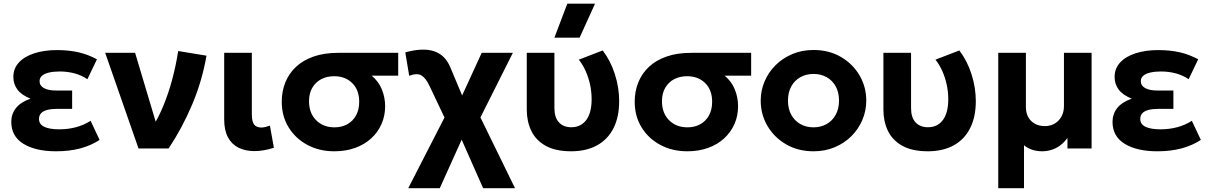

<svg xmlns="http://www.w3.org/2000/svg" viewBox="-20 -784 6382 1014"><path d="M276.5 15Q168 15 103.8 -24.5Q39.5 -64 39.5 -140.5Q39.5 -181.5 64 -213Q88.5 -244.5 141 -263Q93.5 -282 72 -311Q50.5 -340 50.5 -377.5Q50.5 -422.5 80 -454.2Q109.5 -486 161.8 -502.8Q214 -519.5 281 -519.5Q342.5 -519.5 392.8 -508.2Q443 -497 492 -471L441.5 -365.5Q412 -386 374.8 -396.2Q337.5 -406.5 295.5 -406.5Q264.5 -406.5 240.5 -401.2Q216.5 -396 202.8 -384.8Q189 -373.5 189 -355Q189 -331.5 212 -318.8Q235 -306 275 -306H361V-209H280Q251 -209 229.8 -203.5Q208.5 -198 197.2 -186.2Q186 -174.5 186 -156Q186 -127.5 214 -114.2Q242 -101 292.5 -101Q339.5 -101 381.5 -112.2Q423.5 -123.5 458.5 -146L506 -45Q460 -15 403 0Q346 15 276.5 15Z M711.5 0 535.5 -505H693.5L820 -82L785 -112.5Q816.5 -161.5 843.2 -226.5Q870 -291.5 889.8 -365.5Q909.5 -439.5 921 -514.5L1070.5 -490Q1047.5 -356.5 994.8 -231.8Q942 -107 870.5 0Z M1324 14Q1276.5 14 1240.2 -3.8Q1204 -21.5 1184 -58.5Q1164 -95.5 1164 -154V-505H1310V-181Q1310 -142 1322.2 -126.2Q1334.5 -110.5 1360 -110.5Q1370 -110.5 1381.5 -113.2Q1393 -116 1405.5 -120.5L1426.5 -3.5Q1399.5 5 1373.5 9.5Q1347.5 14 1324 14Z M1745.5 15Q1666.5 15 1603.8 -18.5Q1541 -52 1504.5 -111Q1468 -170 1468 -247Q1468 -302 1487 -349Q1506 -396 1543.2 -431Q1580.5 -466 1636.5 -485.5Q1692.5 -505 1767 -505H2083V-384.5H1943Q1980.5 -353 1997.2 -310.5Q2014 -268 2014 -223Q2014 -172.5 1995 -129.2Q1976 -86 1940.8 -53.5Q1905.5 -21 1856 -3Q1806.5 15 1745.5 15ZM1746.5 -111.5Q1785 -111.5 1814.2 -127.8Q1843.5 -144 1860.2 -174.2Q1877 -204.5 1877 -246.5Q1877 -309 1840.2 -345.2Q1803.5 -381.5 1744.5 -381.5Q1706.5 -381.5 1676.8 -366Q1647 -350.5 1629.5 -320.8Q1612 -291 1612 -249.5Q1612 -187 1649.5 -149.2Q1687 -111.5 1746.5 -111.5Z M2136 210 2355 -217V-105.5L2248.5 -330Q2229.5 -370.5 2206.8 -385Q2184 -399.5 2141 -384L2120.5 -507.5Q2213.5 -533 2272.2 -513.5Q2331 -494 2358 -429L2447 -217L2397 -228.5L2524 -505H2688.5L2484.5 -98.5L2491.5 -216.5L2700 210H2531.5L2395.5 -97.5L2441 -97L2302.5 210Z M2997.5 15Q2913.5 15 2861.5 -14.2Q2809.5 -43.5 2785.8 -93.2Q2762 -143 2762 -205V-505H2908V-213.5Q2908 -163.5 2931.8 -137.8Q2955.5 -112 2997.5 -112Q3024 -112 3044 -122.5Q3064 -133 3077.5 -152Q3091 -171 3097.8 -198.2Q3104.5 -225.5 3104.5 -259Q3104.5 -298 3096.8 -335Q3089 -372 3074.2 -406Q3059.5 -440 3037 -469L3163 -517.5Q3205 -462.5 3227.5 -391.5Q3250 -320.5 3250 -250Q3250 -167.5 3220.8 -108.5Q3191.5 -49.5 3135.2 -17.5Q3079 14.5 2997.5 15ZM2908 -585 2976 -764.5H3122.5L3041 -585Z M3609.5 15Q3530.5 15 3467.8 -18.5Q3405 -52 3368.5 -111Q3332 -170 3332 -247Q3332 -302 3351 -349Q3370 -396 3407.2 -431Q3444.5 -466 3500.5 -485.5Q3556.5 -505 3631 -505H3947V-384.5H3807Q3844.5 -353 3861.2 -310.5Q3878 -268 3878 -223Q3878 -172.5 3859 -129.2Q3840 -86 3804.8 -53.5Q3769.5 -21 3720 -3Q3670.5 15 3609.5 15ZM3610.5 -111.5Q3649 -111.5 3678.2 -127.8Q3707.5 -144 3724.2 -174.2Q3741 -204.5 3741 -246.5Q3741 -309 3704.2 -345.2Q3667.5 -381.5 3608.5 -381.5Q3570.5 -381.5 3540.8 -366Q3511 -350.5 3493.5 -320.8Q3476 -291 3476 -249.5Q3476 -187 3513.5 -149.2Q3551 -111.5 3610.5 -111.5Z M4276.5 15Q4195 15 4132 -21.5Q4069 -58 4033.2 -118.8Q3997.5 -179.5 3997.5 -252.5Q3997.5 -306 4018 -354.2Q4038.5 -402.5 4076 -439.8Q4113.5 -477 4164.5 -498.5Q4215.5 -520 4276.5 -520Q4358 -520 4420.8 -483.5Q4483.5 -447 4519.2 -386.2Q4555 -325.5 4555 -252.5Q4555 -199.5 4534.5 -151Q4514 -102.5 4476.8 -65.2Q4439.5 -28 4388.5 -6.5Q4337.5 15 4276.5 15ZM4276.5 -111.5Q4315 -111.5 4345.5 -128.8Q4376 -146 4393.5 -177.8Q4411 -209.5 4411 -252.5Q4411 -296 4393.8 -327.5Q4376.5 -359 4346 -376.2Q4315.5 -393.5 4276.5 -393.5Q4237.5 -393.5 4206.8 -376.2Q4176 -359 4158.8 -327.5Q4141.5 -296 4141.5 -252.5Q4141.5 -209 4159 -177.5Q4176.5 -146 4207 -128.8Q4237.5 -111.5 4276.5 -111.5Z M4881 15Q4797 15 4745 -14.2Q4693 -43.5 4669.2 -93.2Q4645.5 -143 4645.5 -205V-505H4791.5V-213.5Q4791.5 -163.5 4815.2 -137.8Q4839 -112 4881 -112Q4907.5 -112 4927.5 -122.5Q4947.5 -133 4961 -152Q4974.5 -171 4981.2 -198.2Q4988 -225.5 4988 -259Q4988 -298 4980.2 -335Q4972.5 -372 4957.8 -406Q4943 -440 4920.5 -469L5046.5 -517.5Q5088.5 -462.5 5111 -391.5Q5133.5 -320.5 5133.5 -250Q5133.5 -167.5 5104.2 -108.5Q5075 -49.5 5018.8 -17.5Q4962.5 14.5 4881 15Z M5252 210V-505H5398V-220Q5398 -172 5426 -145Q5454 -118 5498.5 -118Q5527 -118 5549.8 -131.2Q5572.5 -144.5 5585.8 -168.5Q5599 -192.5 5599 -224V-505H5745V0H5617.5V-55.5Q5591 -19 5556.8 -2Q5522.5 15 5484 15Q5457 15 5432.2 7.2Q5407.5 -0.5 5388 -17V210Z M6092.5 15Q5984 15 5919.8 -24.5Q5855.5 -64 5855.5 -140.5Q5855.5 -181.5 5880 -213Q5904.5 -244.5 5957 -263Q5909.5 -282 5888 -311Q5866.5 -340 5866.5 -377.5Q5866.5 -422.5 5896 -454.2Q5925.5 -486 5977.8 -502.8Q6030 -519.5 6097 -519.5Q6158.5 -519.5 6208.8 -508.2Q6259 -497 6308 -471L6257.5 -365.5Q6228 -386 6190.8 -396.2Q6153.5 -406.5 6111.5 -406.5Q6080.5 -406.5 6056.5 -401.2Q6032.5 -396 6018.8 -384.8Q6005 -373.5 6005 -355Q6005 -331.5 6028 -318.8Q6051 -306 6091 -306H6177V-209H6096Q6067 -209 6045.8 -203.5Q6024.5 -198 6013.2 -186.2Q6002 -174.5 6002 -156Q6002 -127.5 6030 -114.2Q6058 -101 6108.5 -101Q6155.5 -101 6197.5 -112.2Q6239.5 -123.5 6274.5 -146L6322 -45Q6276 -15 6219 0Q6162 15 6092.5 15Z"/></svg>

Font: Geologica Roman SemiBold
Style: Regular
Weight: 600
Designer: Sindre Bremnes, Frode Helland
Foundry: Monokrom Skriftforlag AS
Version: Version 1.010;gftools[0.9.28]